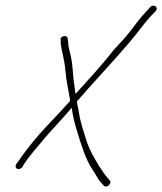

<svg xmlns="http://www.w3.org/2000/svg" viewBox="-20 -643 591 699"><path d="M39 -45C30 -29 49 -21 61 -34L67 -45C86 -74 115 -107 141 -138C159 -160 191 -193 231 -239C235 -242 237 -247 241 -251C245 -220 252 -193 260 -167C275 -118 291 -64 317 -25C330 -7 338 14 351 25L358 33C360 35 362 36 366 36C374 36 380 29 382 21C383 18 381 16 379 13L373 6C360 -7 351 -25 338 -42V-43C322 -70 307 -95 296 -127C286 -161 272 -198 267 -236L260 -272L261 -275C328 -352 385 -411 454 -492C482 -525 497 -548 525 -580L546 -602C560 -616 539 -631 527 -617L506 -594C477 -563 464 -539 435 -506C422 -491 406 -475 392 -459C348 -402 306 -358 255 -301C252 -317 251 -335 248 -350C245 -379 244 -412 238 -438C234 -457 228 -472 228 -492L226 -504C227 -515 197 -515 201 -497V-496V-483C206 -449 215 -425 218 -387C221 -349 229 -317 235 -280V-276L234 -274L233 -273C195 -230 141 -175 122 -153C94 -120 66 -85 47 -56ZM201 -484V-483ZM228 -492 227 -491ZM246 -224 245 -223ZM546 -602Z"/></svg>

Font: Stray Cat
Style: LtCnObl
Weight: 300
Version: Version 1.0